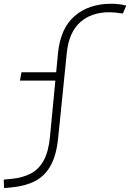

<svg xmlns="http://www.w3.org/2000/svg" viewBox="-47 -762 688 1015"><path d="M-25.4 232.4 -27.3 187.5 13.7 183.6Q73.2 177.7 116 155.3Q158.7 132.8 184.3 85.7Q210 38.6 217.3 -40L245.6 -335.9H58.6L66.4 -379.9H250L259.3 -478.5Q272 -611.8 347.2 -677Q422.4 -742.2 541.5 -742.2Q583.5 -742.2 620.6 -732.4L602.5 -690.4Q561.5 -697.3 530.8 -697.3Q436 -697.3 376.7 -644.3Q317.4 -591.3 306.2 -483.4L260.3 -31.2Q251 59.1 220.5 113.8Q189.9 168.5 138.7 195.1Q87.4 221.7 15.6 228.5Z"/></svg>

Font: CaskaydiaCove NFP ExtraLight
Style: Italic
Weight: 200
Italic angle: -10°
Designer: Aaron Bell
Foundry: Saja Typeworks
Version: Version 2111.001; VTT 6.35;Nerd Fonts 3.1.1